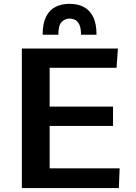

<svg xmlns="http://www.w3.org/2000/svg" viewBox="-20 -958 692 978"><path d="M91.3 0V-710.9H580.6L573.7 -612.8H232.9V-415H555.7V-316.4H232.9V-100.6H589.4L585.4 0ZM197.3 -781.2Q197.3 -837.9 214.4 -872.3Q231.4 -906.7 262.2 -922.6Q293 -938.5 334.5 -938.5Q376 -938.5 406.5 -922.6Q437 -906.7 454.3 -872.3Q471.7 -837.9 471.7 -781.2H392.6Q392.6 -813.5 384.8 -831.3Q377 -849.1 363.5 -856.2Q350.1 -863.3 334.5 -863.3Q311 -863.3 294.2 -846.4Q277.3 -829.6 277.3 -781.2Z"/></svg>

Font: Comme SemiBold
Style: Regular
Weight: 600
Version: Version 1.000;gftools[0.9.27]